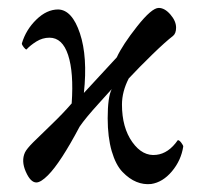

<svg xmlns="http://www.w3.org/2000/svg" viewBox="-20 -457 513 485"><path d="M35.2 -347.2Q45.4 -381.8 71.8 -407.5Q98.1 -433.1 127 -433.1Q162.1 -432.1 181.9 -372.8Q201.7 -313.5 191.9 -222.2L274.9 -312Q289.6 -343.8 326.4 -390.4Q363.3 -437 380.9 -437Q396 -437 410.4 -420.4Q424.8 -403.8 424.8 -387.2Q424.8 -372.6 417 -366.2Q398.9 -352.5 365 -319.6Q331.1 -286.6 305.2 -258.8Q288.1 -225.6 288.1 -192.9Q288.1 -134.8 314.2 -98.1Q340.3 -61.5 375 -65.9Q405.8 -69.3 429.2 -103Q433.1 -103 438 -96.4Q442.9 -89.8 442.9 -86.9Q437.5 -51.8 414.3 -24.2Q391.1 3.4 361.8 7.8Q342.8 9.8 324.7 2.4Q306.6 -4.9 289.6 -22.5Q272.5 -40 262.2 -75.2Q252 -110.4 252 -158.2Q252 -211.9 262.2 -231.9Q261.7 -231 229 -195.1Q196.3 -159.2 181.2 -137.2Q132.8 -45.9 101.1 -14.2Q83 3.9 71.8 3.9Q57.1 3.9 45.2 -23.2Q33.2 -50.3 43 -71.8Q47.4 -81.1 64.2 -97.9Q81.1 -114.7 109.9 -142.3Q138.7 -169.9 161.1 -195.8Q166.5 -273.9 152.1 -317.9Q137.7 -361.8 105 -361.8Q87.4 -361.8 71.8 -352.1Q56.2 -342.3 46.9 -332Q44.4 -332 39.8 -337.9Q35.2 -343.8 35.2 -347.2Z"/></svg>

Font: Crimson
Style: Roman
Weight: 400
Version: Version 0.8